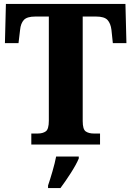

<svg xmlns="http://www.w3.org/2000/svg" viewBox="-20 -734 667 975"><path d="M139 0H488V-56H456Q431 -56 415.5 -66.5Q400 -77 400 -119V-650H468Q510 -650 526 -632.5Q542 -615 546 -582L553 -515H622L617 -714H10L5 -515H74L82 -582Q85 -615 101 -632.5Q117 -650 159 -650H228V-121Q228 -78 212.5 -67Q197 -56 172 -56H139ZM224 221H287Q311 189 339 145.5Q367 102 380 71V61H265Q259 93 246.5 136Q234 179 224 208Z"/></svg>

Font: Noto Serif SemiCondensed Extra
Style: Regular
Weight: 800
Width: 4
Designer: Monotype Design Team
Foundry: Monotype Imaging Inc.
Version: Version 1.002